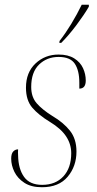

<svg xmlns="http://www.w3.org/2000/svg" viewBox="-20 -776 409 806"><path d="M156 10Q111 10 82.5 -8.5Q54 -27 40.5 -54.5Q27 -82 27 -110Q27 -131 35.5 -140Q44 -149 56 -149Q55 -137 56 -123Q57 -67 81 -33.5Q105 0 157 0Q213 0 246 -35.5Q279 -71 279 -133Q279 -171 257.5 -203.5Q236 -236 190 -264Q142 -293 115.5 -324Q89 -355 89 -408Q89 -472 129 -509.5Q169 -547 226 -547Q266 -547 291.5 -531Q317 -515 328.5 -490Q340 -465 340 -438Q340 -404 313 -404Q313 -410 313 -416.5Q313 -423 313 -429Q313 -480 294 -508.5Q275 -537 226 -537Q177 -537 144 -505Q111 -473 111 -411Q111 -369 134 -342.5Q157 -316 200 -289Q246 -262 273.5 -227.5Q301 -193 301 -140Q301 -78 264 -34Q227 10 156 10ZM230 -604Q255 -636 279 -675.5Q303 -715 323 -756H353V-748Q334 -715 301.5 -671.5Q269 -628 237 -596H229Z"/></svg>

Font: Noto Serif Display SemiCondensed Thin
Style: Italic
Weight: 100
Width: 4
Italic angle: -12°
Designer: Monotype Design Team
Foundry: Monotype Imaging Inc.
Version: Version 2.009